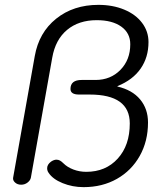

<svg xmlns="http://www.w3.org/2000/svg" viewBox="-20 -759 683 790"><path d="M180 -48Q174 -56 174 -67Q174 -82 190 -94Q202 -102 212 -102Q220 -102 226.5 -98.5Q233 -95 241 -87Q257 -71 282 -61.5Q307 -52 335 -52Q415 -52 464.5 -106.5Q514 -161 514 -251Q514 -370 349 -370H305Q270 -370 270 -393Q270 -430 316 -430H373Q435 -430 475.5 -471.5Q516 -513 516 -577Q516 -623 479 -649.5Q442 -676 378 -676Q304 -676 256 -636Q208 -596 195 -522L107 -28Q105 -17 93.5 -8Q82 1 67 1Q52 1 42 -8Q32 -17 34 -28L123 -528Q140 -625 211 -682Q282 -739 385 -739Q444 -739 491 -719.5Q538 -700 564.5 -665Q591 -630 591 -586Q591 -523 558.5 -476.5Q526 -430 464 -405L463 -403Q524 -389 556.5 -350Q589 -311 589 -255Q589 -178 555 -117.5Q521 -57 461 -23Q401 11 324 11Q278 11 237.5 -5.5Q197 -22 180 -48Z"/></svg>

Font: Kodchasan
Style: Italic
Weight: 400
Italic angle: -10°
Version: Version 1.000; ttfautohint (v1.6)